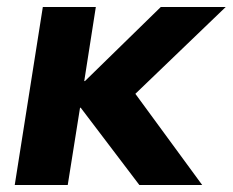

<svg xmlns="http://www.w3.org/2000/svg" viewBox="-20 -527 663 547"><path d="M22 0 102 -507H253L220 -296H222L438 -507H623L342 -237V-292L556 0H377L210 -220H208L173 0Z"/></svg>

Font: Mulish ExtraLight ExtraBold
Style: Italic
Weight: 800
Italic angle: -9°
Version: Version 3.603